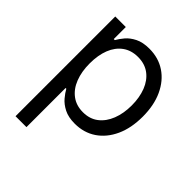

<svg xmlns="http://www.w3.org/2000/svg" viewBox="-206 -678 1013 1013"><g transform="rotate(45 300.5 -171.5)"><path d="M75.7 204.1V-540H154.3V-450.2H162.1Q172.9 -469.7 191.9 -492.4Q210.9 -515.1 242.9 -531.2Q274.9 -547.4 323.7 -547.4Q391.6 -547.4 442.9 -513.2Q494.1 -479 523.2 -416.3Q552.2 -353.5 552.2 -269Q552.2 -183.6 523.4 -120.8Q494.6 -58.1 443.4 -23.4Q392.1 11.2 324.2 11.2Q276.4 11.2 244.4 -5.1Q212.4 -21.5 193.1 -44.4Q173.8 -67.4 162.6 -87.9H157.2V204.1ZM312 -62Q362.8 -62 397.7 -89.1Q432.6 -116.2 450.9 -163.1Q469.2 -210 469.2 -269.5Q469.2 -328.6 451.2 -375Q433.1 -421.4 397.9 -447.8Q362.8 -474.1 312 -474.1Q261.7 -474.1 226.6 -448.5Q191.4 -422.9 173.3 -377Q155.3 -331.1 155.3 -269.5Q155.3 -208.5 173.6 -161.6Q191.9 -114.7 227.1 -88.4Q262.2 -62 312 -62Z"/></g></svg>

Font: V-Inter
Style: Regular-375
Weight: 375
Designer: Rasmus Andersson
Foundry: rsms
Version: Version 4.000;git-4146feb